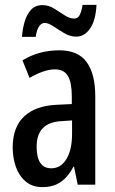

<svg xmlns="http://www.w3.org/2000/svg" viewBox="-20 -756 470 786"><path d="M223 -550Q300 -550 335 -501.5Q370 -453 370 -362V0H298L283 -74H281Q259 -32 228.5 -11Q198 10 154 10Q112 10 85 -13Q58 -36 45 -73Q32 -110 32 -153Q32 -235 78.5 -279Q125 -323 211 -327L274 -330V-361Q274 -418 258 -445Q242 -472 205 -472Q161 -472 101 -437L72 -509Q139 -550 223 -550ZM230 -260Q130 -254 130 -156Q130 -67 190 -67Q229 -67 252 -105Q275 -143 275 -209V-263ZM70 -605Q72 -636 80.5 -666Q89 -696 106.5 -715.5Q124 -735 154 -735Q179 -735 201.5 -721Q224 -707 244.5 -693.5Q265 -680 284 -680Q299 -680 306.5 -695Q314 -710 318 -736H375Q372 -673 349 -639.5Q326 -606 292 -606Q267 -606 243.5 -620Q220 -634 199 -648Q178 -662 163 -662Q135 -662 126 -605Z"/></svg>

Font: Noto Sans Georgian ExtraCondensed Medium
Style: Regular
Weight: 500
Width: 2
Designer: Monotype Design Team, Akaki Razmadze
Foundry: Google LLC
Version: Version 2.005; ttfautohint (v1.8.4.7-5d5b)